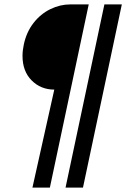

<svg xmlns="http://www.w3.org/2000/svg" viewBox="-20 -710 572 870"><path d="M226 -304Q165 -304 123.5 -345.5Q82 -387 82 -457Q82 -481 88 -509Q100 -565 132 -606Q164 -647 208 -668.5Q252 -690 298 -690H382L206 140H127ZM453 -690H532L356 140H277Z"/></svg>

Font: Decalotype
Style: Bold Italic
Weight: 700
Italic angle: -12°
Designer: Alfredo Marco Pradil
Foundry: Alfredo Marco Pradil
Version: Version 1.0